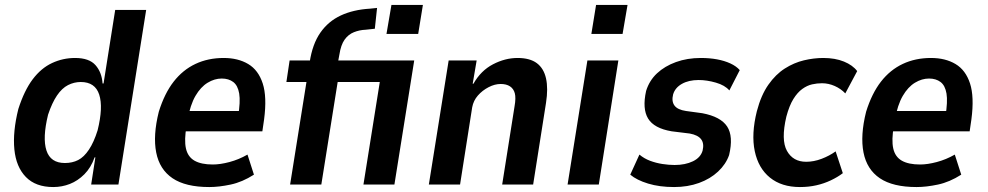

<svg xmlns="http://www.w3.org/2000/svg" viewBox="-20 -745 3987 775"><path d="M195 10Q124 10 84.5 -30.5Q45 -71 38 -142Q31 -213 54 -305Q78 -380 112 -425Q146 -470 190 -490.5Q234 -511 283 -511Q340 -511 365.5 -482Q391 -453 394 -408H398L445 -705H570L458 0H348L365 -110H362Q347 -68 320.5 -41.5Q294 -15 262 -2.5Q230 10 195 10ZM242 -87Q272 -87 295.5 -99Q319 -111 339 -141Q359 -171 374 -219Q397 -312 380.5 -363Q364 -414 306 -414Q279 -414 254.5 -401.5Q230 -389 210 -359.5Q190 -330 174 -282Q151 -188 167.5 -137.5Q184 -87 242 -87Z M825 10Q729 10 676.5 -25.5Q624 -61 610.5 -129.5Q597 -198 621 -294Q644 -368 681 -415.5Q718 -463 769 -487Q820 -511 883 -511Q941 -511 982 -486.5Q1023 -462 1040.5 -408Q1058 -354 1046 -263L1039 -215H711L724 -297H959L941 -274Q951 -335 945.5 -367.5Q940 -400 921.5 -414Q903 -428 875 -428Q846 -428 818 -411Q790 -394 769 -358Q748 -322 737 -261L733 -236Q723 -180 730.5 -146Q738 -112 765 -96.5Q792 -81 839 -81Q869 -81 906.5 -91Q944 -101 979 -121L1005 -40Q958 -10 911 0Q864 10 825 10Z M1151 0 1217 -414H1136L1149 -501H1275L1223 -458L1230 -494Q1241 -567 1273 -613Q1305 -659 1355.5 -682.5Q1406 -706 1473 -710L1502 -713L1493 -629L1456 -625Q1431 -624 1408.5 -615Q1386 -606 1371 -585Q1356 -564 1350 -525L1339 -466L1309 -501H1652L1572 0H1447L1513 -414H1343L1277 0ZM1540 -608 1560 -725H1687L1668 -608Z M1711 0 1791 -501H1904L1888 -407H1891Q1921 -460 1970 -485.5Q2019 -511 2069 -511Q2119 -511 2147 -490Q2175 -469 2184 -428.5Q2193 -388 2184 -330L2132 0H2007L2057 -316Q2063 -350 2058 -368.5Q2053 -387 2038.5 -396.5Q2024 -406 2001 -406Q1977 -406 1952 -393Q1927 -380 1909 -359.5Q1891 -339 1886 -312L1837 0Z M2367 -608 2386 -725H2513L2493 -608ZM2271 0 2351 -501H2476L2397 0Z M2701 10Q2642 10 2596 -4Q2550 -18 2524 -40L2561 -121Q2580 -105 2604 -96Q2628 -87 2654 -83Q2680 -79 2703 -79Q2746 -79 2777 -94Q2808 -109 2816 -137Q2823 -166 2810 -183Q2797 -200 2764 -206L2691 -215Q2620 -227 2596 -266.5Q2572 -306 2588 -378Q2601 -420 2632 -449Q2663 -478 2708.5 -494.5Q2754 -511 2809 -511Q2844 -511 2874 -505.5Q2904 -500 2928 -489Q2952 -478 2966 -462L2924 -380Q2906 -401 2869.5 -411.5Q2833 -422 2800 -422Q2760 -422 2732.5 -406.5Q2705 -391 2697 -364Q2690 -336 2702.5 -319Q2715 -302 2749 -297L2815 -288Q2889 -274 2915 -234.5Q2941 -195 2923 -119Q2910 -82 2878.5 -52.5Q2847 -23 2801.5 -6.5Q2756 10 2701 10Z M3209 10Q3135 10 3088 -28Q3041 -66 3026.5 -135Q3012 -204 3035 -296Q3052 -361 3081.5 -403Q3111 -445 3148 -468.5Q3185 -492 3225 -501.5Q3265 -511 3303 -511Q3351 -511 3386.5 -496.5Q3422 -482 3440 -458L3392 -368Q3374 -387 3349 -398Q3324 -409 3298 -409Q3278 -409 3258 -404.5Q3238 -400 3218.5 -386Q3199 -372 3182.5 -345.5Q3166 -319 3154 -274Q3132 -180 3156.5 -136Q3181 -92 3234 -92Q3265 -92 3296.5 -104Q3328 -116 3353 -134L3382 -46Q3361 -30 3333.5 -17Q3306 -4 3275 3Q3244 10 3209 10Z M3680 10Q3584 10 3531.5 -25.5Q3479 -61 3465.5 -129.5Q3452 -198 3476 -294Q3499 -368 3536 -415.5Q3573 -463 3624 -487Q3675 -511 3738 -511Q3796 -511 3837 -486.5Q3878 -462 3895.5 -408Q3913 -354 3901 -263L3894 -215H3566L3579 -297H3814L3796 -274Q3806 -335 3800.5 -367.5Q3795 -400 3776.5 -414Q3758 -428 3730 -428Q3701 -428 3673 -411Q3645 -394 3624 -358Q3603 -322 3592 -261L3588 -236Q3578 -180 3585.5 -146Q3593 -112 3620 -96.5Q3647 -81 3694 -81Q3724 -81 3761.5 -91Q3799 -101 3834 -121L3860 -40Q3813 -10 3766 0Q3719 10 3680 10Z"/></svg>

Font: Nunito Sans 7pt Condensed
Style: Bold Italic
Weight: 700
Width: 3
Italic angle: -9°
Designer: Vernon Adams
Foundry: Vernon Adams
Version: Version 3.101;gftools[0.9.27]